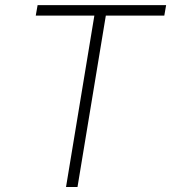

<svg xmlns="http://www.w3.org/2000/svg" viewBox="-20 -748 685 768"><path d="M123 -685.5 130.4 -727.5H644.5L637.2 -685.5H403.3L290 0H244.1L357.4 -685.5Z"/></svg>

Font: Inter 16pt ExtraLight
Style: Italic
Weight: 250
Italic angle: -9.3988°
Version: Version 4.001;git-66647c0bb